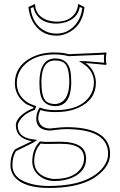

<svg xmlns="http://www.w3.org/2000/svg" viewBox="-20 -701 601 959"><path d="M183.1 16.1Q151.4 50.3 150.9 104Q150.9 165 215.3 186.5Q235.4 192.9 252.9 192.9Q345.7 192.9 383.8 140.6Q399.4 117.7 399.9 90.8Q399.9 24.4 309.1 18.1Q294.9 17.1 275.9 17.1Q270.5 17.1 253.4 17.6Q223.1 18.1 206.1 18.1Q197.8 18.1 183.1 16.1ZM326.2 -288.1Q326.2 -368.2 299.3 -387.7Q282.7 -398.9 254.9 -398.9Q189.9 -398.9 187 -300.8Q187 -294.9 187 -290Q187 -213.4 211.9 -193.4Q228.5 -181.2 257.8 -181.2Q324.2 -189 326.2 -288.1ZM459 -289.1Q459 -202.6 372.1 -163.1Q322.8 -141.1 257.8 -141.1Q208.5 -141.1 182.6 -151.9Q171.4 -133.3 170.9 -106.9Q178.2 -61 229 -59.1Q231.4 -59.1 234.4 -59.6Q241.2 -60.5 248 -61Q286.6 -65.9 311 -65.9Q507.3 -65.9 527.8 43Q529.8 55.2 529.8 67.9Q529.8 131.8 458 182.1Q442.4 192.9 426.3 200.7Q349.1 237.8 225.1 237.8Q99.1 237.8 52.2 182.1Q32.2 156.7 32.2 124Q32.7 74.2 54.2 45.9Q65.4 39.1 94.2 25.9Q126.5 10.7 138.2 3.9Q60.1 -9.8 59.1 -74.2Q59.1 -108.9 107.9 -141.1Q127 -153.3 146 -160.2L147.9 -165Q147.9 -165 114.7 -179.2Q110.8 -181.6 108.4 -183.1Q54.7 -222.7 54.2 -285.2Q54.2 -370.1 136.2 -413.1Q186.5 -439 251 -439Q295.4 -439 323.2 -430.2Q354.5 -431.6 410.2 -434.1Q481 -436.5 508.8 -439L512.2 -436Q509.3 -422.4 508.8 -407.2Q508.8 -393.6 512.2 -379.9L508.8 -377Q494.6 -377.9 465.8 -380.9Q425.3 -385.3 407.7 -385.7Q448.2 -358.4 457.5 -306.6Q459 -297.4 459 -289.1ZM154.8 -681.2Q157.2 -621.6 215.8 -600.6Q237.8 -593.3 263.2 -592.8Q326.7 -592.8 355.5 -635.3Q368.7 -655.8 370.1 -681.2L401.9 -666Q393.1 -571.3 317.4 -535.6Q289.6 -522.9 263.2 -522.9Q182.6 -522.9 143.1 -593.8Q125.5 -626.5 122.1 -666ZM175.8 9.3 179.2 5.4 184.1 5.9Q199.7 7.8 206.1 7.8Q223.1 7.8 252.9 7.3Q270 6.8 275.9 6.8Q376 6.8 400.4 50.3Q409.7 67.4 410.2 90.8Q410.2 156.2 338.9 187Q300.3 203.1 252.9 203.1Q202.1 203.1 168 169.9Q141.1 143.1 141.1 104Q142.1 44.9 175.8 9.3ZM335.9 -288.1Q334.5 -172.4 257.8 -170.9Q195.3 -170.9 182.1 -229Q177.2 -252.4 176.8 -290Q178.2 -407.7 254.9 -409.2Q316.9 -409.2 330.6 -351.1Q335.9 -326.7 335.9 -288.1ZM449.2 -289.1Q449.2 -333.5 415 -367.2Q408.2 -373.5 402.3 -377.4L374.5 -396L408.2 -395.5Q409.7 -395.5 500.5 -387.7Q499 -398.4 499 -407.2Q499 -418 500.5 -428.2Q475.1 -426.3 411.1 -424.3Q354.5 -422.4 323.7 -420.4H322.3L320.3 -420.9Q293.9 -428.7 251 -429.2Q146.5 -429.2 94.2 -368.2Q64 -332 64 -285.2Q64.9 -226.1 114.3 -191.4Q120.1 -187.5 129.2 -183.1Q138.2 -178.7 144.5 -176.8L150.9 -174.3L161.1 -171.4L153.8 -151.9L149.4 -150.4Q101.1 -134.3 77.6 -97.7Q69.3 -84.5 68.8 -74.2Q68.8 -19 132.8 -6.8Q136.7 -6.3 139.6 -5.9L166 -2L143.6 12.7Q141.1 14.2 76.2 45.9Q66.9 50.3 60.5 53.7Q42 80.6 42 124Q42 196.3 144.5 219.7Q181.2 228 225.1 228Q348.1 227.5 421.9 191.4Q494.1 155.8 514.6 99.1Q520 83 520 67.9Q520 -49.3 331.5 -55.7Q321.3 -56.2 311 -56.2Q286.1 -56.2 249.5 -51.3L248.5 -50.8Q241.7 -50.3 236.3 -49.8Q231.4 -49.3 229 -48.8Q162.1 -51.3 161.1 -106.9Q161.6 -137.7 174.3 -157.2L178.7 -164.6L186.5 -161.1Q211.9 -150.9 257.8 -150.9Q377 -150.9 425.8 -216.8Q448.7 -249 449.2 -289.1ZM146.5 -666 132.8 -659.7Q143.1 -578.1 204.6 -546.4Q231 -532.7 263.2 -533.2Q318.8 -533.2 357.4 -578.6Q384.8 -611.8 391.1 -660.2L378.4 -666Q367.7 -606.4 301.8 -588.4Q282.2 -583.5 263.2 -583Q184.6 -583 155.8 -638.7Q149.4 -651.9 146.5 -666Z"/></svg>

Font: Linux Biolinum Outline O
Style: Bold
Weight: 700
Designer: Philipp H. Poll
Foundry: Philipp H. Poll
Version: Version 0.9.2